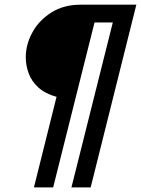

<svg xmlns="http://www.w3.org/2000/svg" viewBox="-20 -687 611 832"><path d="M127.1 125 225 -267.4Q176.4 -280.6 146.9 -307.3Q117.4 -334 104.5 -368.4Q91.7 -402.8 91.7 -438.9Q91.7 -494.4 120.5 -546.9Q149.3 -599.3 202.8 -633Q256.2 -666.7 329.9 -666.7H570.8L372.9 125H289.6L468.8 -589.6H389.6L210.4 125Z"/></svg>

Font: Afacad Medium
Style: Italic
Weight: 500
Italic angle: -14°
Designer: Kristian Moeller
Foundry: Dicotype
Version: Version 1.000; ttfautohint (v1.8.4.7-5d5b)